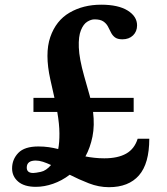

<svg xmlns="http://www.w3.org/2000/svg" viewBox="-20 -787 713 818"><path d="M143.5 -163Q167 -163 187.8 -160Q208.5 -157 228 -152Q233.5 -180 233.2 -219Q233 -258 224 -310H122.5V-370H212L194.5 -448Q170 -558.5 194.2 -629Q218.5 -699.5 276.5 -733.2Q334.5 -767 411 -767Q484 -767 524 -742Q564 -717 564 -679Q564 -653 546.8 -636.2Q529.5 -619.5 501.5 -619.5Q480.5 -619.5 469.5 -628Q458.5 -636.5 452.5 -649.2Q446.5 -662 439.5 -674.8Q432.5 -687.5 419.8 -696Q407 -704.5 382.5 -704.5Q368 -704.5 351.8 -694.5Q335.5 -684.5 324.8 -658.2Q314 -632 315.8 -584.8Q317.5 -537.5 338.5 -463L362 -380Q363.5 -375 364.5 -370H549.5V-310H376.5Q383.5 -252.5 374 -205.2Q364.5 -158 344 -120.5Q362 -117 382 -114.8Q402 -112.5 424.5 -112.5Q482 -112.5 517.5 -132.5Q553 -152.5 566.5 -196H616Q616 -90 572 -39.8Q528 10.5 444 10.5Q401 10.5 358.5 -6Q316 -22.5 277 -42.5Q243.5 -17 206 -4Q168.5 9 133 9Q83.5 9 57.5 -13.2Q31.5 -35.5 31.5 -69.5Q31.5 -108 58 -135.5Q84.5 -163 143.5 -163ZM94 -73Q94 -50 121.5 -50Q131 -50 153.8 -54.8Q176.5 -59.5 197.5 -84Q179 -92.5 162.8 -97.8Q146.5 -103 132.5 -103Q94 -103 94 -73Z"/></svg>

Font: Libre Caslon Text
Style: Bold
Weight: 700
Designer: Pablo Impallari, Rodrigo Fuenzalida, Katja Schimmel
Foundry: Pablo Impallari, Rodrigo Fuenzalida
Version: Version 2.000